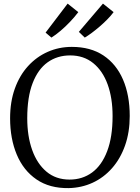

<svg xmlns="http://www.w3.org/2000/svg" viewBox="-20 -1004 754 1036"><path d="M350.5 11Q247.5 12.5 177 -35.8Q106.5 -84 70.5 -169.8Q34.5 -255.5 34.5 -366Q34.5 -454.5 60 -525.8Q85.5 -597 131.2 -647.2Q177 -697.5 237.5 -724.2Q298 -751 367.5 -751Q468.5 -751 538 -704.8Q607.5 -658.5 643.8 -574.5Q680 -490.5 680 -378Q680 -290.5 654.8 -219Q629.5 -147.5 584.5 -96.5Q539.5 -45.5 479.8 -18Q420 9.5 350.5 11ZM355.5 -35Q424.5 -35 476.8 -73.2Q529 -111.5 558.2 -188Q587.5 -264.5 587.5 -378Q587.5 -474.5 561 -548Q534.5 -621.5 483.2 -663.2Q432 -705 358.5 -705Q289 -705 237 -667.8Q185 -630.5 156 -555.2Q127 -480 127 -366Q127 -269.5 153.5 -195Q180 -120.5 230.8 -77.8Q281.5 -35 355.5 -35ZM437 -801.5 405.5 -832 535.5 -984.5 593 -938.5Q578 -918.5 558.5 -898.8Q539 -879 517.8 -860.8Q496.5 -842.5 476 -827.2Q455.5 -812 438 -801.5ZM257 -801.5 226 -828 345 -984.5 402.5 -938.5Q382.5 -912 357.5 -885.8Q332.5 -859.5 306.8 -837.8Q281 -816 258 -801.5Z"/></svg>

Font: Merriweather 24pt Light
Style: Regular
Weight: 300
Designer: Eben Sorkin
Foundry: Eben Sorkin
Version: Version 2.100